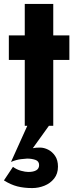

<svg xmlns="http://www.w3.org/2000/svg" viewBox="-40 -640 378 977"><path d="M104 -11 214 -7 127 114Q136 112 145 111.5Q154 111 164 111Q184 111 205 121.5Q226 132 240.5 153.5Q255 175 255 208Q255 244 235.5 268.5Q216 293 186 305Q156 317 124 317Q82 317 48.5 308.5Q15 300 -20 278L26 209Q45 223 67 229Q89 235 104 235Q130 235 144.5 226.5Q159 218 159 200Q159 180 140 173.5Q121 167 98 167Q90 167 66 170Q42 173 16 184ZM5 -460H86V-620H231V-460H313V-335H231V0H86V-335H5Z"/></svg>

Font: Jost*
Style: Bold
Weight: 700
Version: Version 3.7